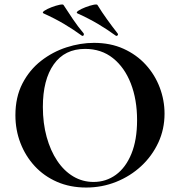

<svg xmlns="http://www.w3.org/2000/svg" viewBox="-20 -828 806 860"><path d="M366 12Q294 12 235.5 -13.5Q177 -39 135.5 -84Q94 -129 71.5 -187.5Q49 -246 49 -312Q49 -393 80.5 -454Q112 -515 164 -555.5Q216 -596 278 -616Q340 -636 401 -636Q475 -636 533.5 -609.5Q592 -583 633 -538Q674 -493 695.5 -436Q717 -379 717 -319Q717 -249 689 -189Q661 -129 612.5 -84Q564 -39 500.5 -13.5Q437 12 366 12ZM399 -13Q455 -13 499 -45Q543 -77 568.5 -139Q594 -201 594 -290Q594 -382 566 -454Q538 -526 486 -567.5Q434 -609 361 -609Q270 -609 221 -540Q172 -471 172 -349Q172 -276 189 -214.5Q206 -153 236.5 -107.5Q267 -62 308.5 -37.5Q350 -13 399 -13ZM499 -668Q504 -666 507 -670Q510 -674 507 -678Q482 -710 459 -742Q436 -774 417 -805Q415 -810 398.5 -806.5Q382 -803 362.5 -795.5Q343 -788 331 -780Q319 -772 327 -768Q378 -745 418.5 -721Q459 -697 499 -668ZM347 -668Q352 -666 354.5 -670Q357 -674 355 -678Q329 -709 307 -741.5Q285 -774 265 -805Q263 -810 246.5 -806.5Q230 -803 210.5 -795.5Q191 -788 179 -780Q167 -772 175 -768Q226 -745 266.5 -721Q307 -697 347 -668Z"/></svg>

Font: Cormorant Infant Light
Style: Regular
Weight: 300
Designer: Christian Thalmann (Catharsis Fonts)
Foundry: Catharsis Fonts
Version: Version 4.001